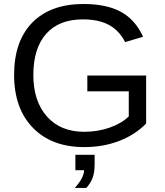

<svg xmlns="http://www.w3.org/2000/svg" viewBox="-20 -718 818 950"><path d="M49.8 -347.2Q49.8 -514.6 139.9 -606.4Q230 -698.2 393.1 -698.2Q507.3 -698.2 578.4 -659.4Q649.4 -620.6 688 -536.1L599.1 -509.8Q569.8 -567.4 518.8 -594.7Q467.8 -622.1 390.1 -622.1Q271.5 -622.1 208.3 -550.5Q145 -479 145 -347.2Q145 -217.3 212.2 -141.6Q279.3 -65.9 397 -65.9Q463.4 -65.9 522.2 -86.4Q581.1 -106.9 617.2 -142.1V-266.1H412.1V-344.2H703.1V-106.9Q648.4 -50.8 569.3 -20.5Q490.2 9.8 397 9.8Q235.4 9.8 142.6 -85.9Q49.8 -181.6 49.8 -347.2ZM448.2 47.9V94.2Q448.2 135.3 438.5 161.4Q428.7 187.5 407.2 211.9H350.1Q396 160.6 396 124H353V47.9Z"/></svg>

Font: Libra Sans Modern
Style: Regular
Weight: 400
Foundry: Stefan Peev, Context Ltd
Version: Version 1.000